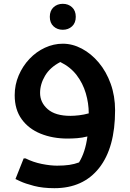

<svg xmlns="http://www.w3.org/2000/svg" viewBox="-20 -726 680 1006"><path d="M265 260Q204 260 158 248Q112 236 86.5 224Q61 212 61 212L104 104H114Q154 124 199 133Q244 142 279 142Q316 142 343 138Q370 134 394 125Q427 72 438 -11Q411 -4 384 -2Q357 0 334 0Q256 0 193 -25.5Q130 -51 93.5 -101.5Q57 -152 57 -227Q57 -282 78 -331Q99 -380 134.5 -417.5Q170 -455 215.5 -476Q261 -497 309 -497Q360 -497 409 -471Q458 -445 497.5 -398Q537 -351 560 -287Q583 -223 583 -148Q583 48 499.5 154Q416 260 265 260ZM190 -239Q190 -189 230 -154Q270 -119 349 -119Q369 -119 394.5 -122Q420 -125 445 -132Q445 -185 429.5 -237.5Q414 -290 381.5 -332.5Q349 -375 296 -401Q242 -373 216 -329Q190 -285 190 -239ZM309 -570Q280 -570 260.5 -588Q241 -606 241 -638Q241 -670 260.5 -688Q280 -706 309 -706Q338 -706 357.5 -688Q377 -670 377 -638Q377 -606 357.5 -588Q338 -570 309 -570Z"/></svg>

Font: Kufam SemiBold
Style: Regular
Weight: 600
Designer: Wael Morcos, Artur Schmal
Foundry: Original Type
Version: Version 1.300; ttfautohint (v1.8.3)